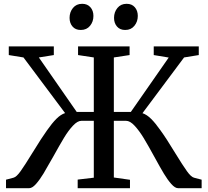

<svg xmlns="http://www.w3.org/2000/svg" viewBox="-20 -986 1088 1006"><path d="M1036.5 -44.5V0H913Q897 0 877.5 -22Q858 -44 838.5 -76.5Q819 -109 789 -164Q756 -224.5 732.8 -262.8Q709.5 -301 685.5 -327Q661.5 -353 640.5 -353H576.5V-56L661 -44V0H387V-45L471.5 -55V-353H406.5Q386 -353 362 -327.2Q338 -301.5 315.5 -264.2Q293 -227 259 -165.5Q227 -108.5 207.8 -76.5Q188.5 -44.5 168.8 -22.2Q149 0 133 0H11.5V-44.5L51 -55Q66.5 -59 88.2 -89.5Q110 -120 149.5 -184.5Q199.5 -266 227 -304Q253 -341 275.5 -363.5Q298 -386 321 -393.5L103 -685L26 -697.5V-743H262V-697.5L183.5 -685L382 -399.5H471.5V-685L389 -697.5V-743H659V-697.5L576.5 -685V-399.5H665.5L864 -684.5L785.5 -697.5V-743H1021.5V-697.5L944.5 -685L726.5 -393Q749.5 -385.5 772.2 -362.8Q795 -340 820.5 -303.5Q851.5 -261 899 -182.5Q938 -119 959.5 -89Q981 -59 996.5 -55ZM402.5 -829Q375.5 -829 360 -847Q344.5 -865 344.5 -892.5Q344.5 -922.5 362.2 -944.2Q380 -966 410 -966H411Q438 -966 453.8 -948Q469.5 -930 469.5 -902.5Q469.5 -872.5 451.8 -850.8Q434 -829 403.5 -829ZM635.5 -829Q608.5 -829 593 -847Q577.5 -865 577.5 -892.5Q577.5 -922.5 595.2 -944.2Q613 -966 643 -966H644Q671 -966 686.5 -948Q702 -930 702 -902.5Q702 -872.5 684.2 -850.8Q666.5 -829 636.5 -829Z"/></svg>

Font: Merriweather 12pt
Style: Regular
Weight: 400
Designer: Eben Sorkin
Foundry: Eben Sorkin
Version: Version 2.100